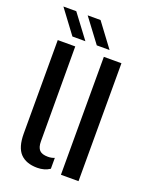

<svg xmlns="http://www.w3.org/2000/svg" viewBox="-144 -835 712 918"><g transform="rotate(20 212.0 -376.0)"><path d="M45.5 -125V-600H134.5L135.5 -117.5Q135.5 -87 148.5 -73.2Q161.5 -59.5 191.5 -59.5Q210.5 -59.5 225 -66V-10.5Q198 7.5 161.5 7.5Q105 7.5 75.2 -23.5Q45.5 -54.5 45.5 -125ZM280 0V-600H369.5V0ZM105.5 -640 16 -760H81.5L171.5 -640ZM229.5 -640 139.5 -760H205L294.5 -640Z"/></g></svg>

Font: Big Shoulders Stencil Text Medium
Style: Regular
Weight: 500
Designer: Patric King
Foundry: XO Type Co
Version: Version 1.000